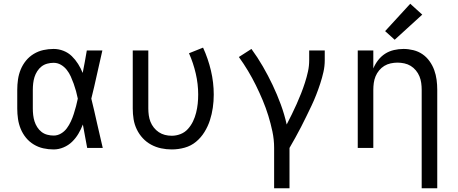

<svg xmlns="http://www.w3.org/2000/svg" viewBox="-20 -789 2440 1024"><path d="M266 8Q238 8 211 2Q184 -4 160 -18.5Q136 -33 118.5 -54.5Q101 -76 90.5 -101.5Q80 -127 76 -154.5Q72 -182 72 -210V-310Q72 -338 76 -365.5Q80 -393 90.5 -418.5Q101 -444 118.5 -465.5Q136 -487 160 -501.5Q184 -516 211 -522Q238 -528 266 -528Q293 -528 318.5 -518Q344 -508 363 -489.5Q382 -471 396.5 -448Q411 -425 421 -400Q427 -430 432.5 -460Q438 -490 443 -520H526Q511 -456 497 -391.5Q483 -327 467 -263Q483 -198 497.5 -132Q512 -66 528 0H445Q439 -31 433.5 -62Q428 -93 422 -125Q412 -99 398 -75.5Q384 -52 364.5 -33Q345 -14 319 -3Q293 8 266 8ZM266 -66Q287 -66 305.5 -77Q324 -88 336.5 -105Q349 -122 358 -141.5Q367 -161 373.5 -181.5Q380 -202 385.5 -222.5Q391 -243 395 -263Q391 -283 385.5 -303Q380 -323 373 -342.5Q366 -362 357.5 -381Q349 -400 336 -416.5Q323 -433 305 -443.5Q287 -454 266 -454Q249 -454 232 -449.5Q215 -445 201.5 -434.5Q188 -424 178.5 -409Q169 -394 164 -378Q159 -362 157 -344.5Q155 -327 155 -310V-210Q155 -193 157 -175.5Q159 -158 164 -142Q169 -126 178.5 -111Q188 -96 201.5 -85.5Q215 -75 232 -70.5Q249 -66 266 -66Z M896 8Q867 8 839 2Q811 -4 786 -17.5Q761 -31 741.5 -52Q722 -73 709.5 -99Q697 -125 692.5 -153Q688 -181 688 -210V-520H771V-210Q771 -192 773.5 -174Q776 -156 782.5 -139.5Q789 -123 800.5 -108.5Q812 -94 827 -84Q842 -74 859.5 -69.5Q877 -65 896 -65Q920 -65 943 -74Q966 -83 982.5 -101.5Q999 -120 1009.5 -142Q1020 -164 1026 -188Q1032 -212 1034.5 -236Q1037 -260 1037 -285Q1037 -341 1024 -397Q1011 -453 988 -505L1063 -535Q1090 -476 1105 -412.5Q1120 -349 1120 -284Q1120 -249 1115 -214.5Q1110 -180 1099.5 -147.5Q1089 -115 1070.5 -85Q1052 -55 1025.5 -33Q999 -11 965 -1.5Q931 8 896 8Z M1442 215V0Q1442 -44 1433 -87Q1424 -130 1411 -172Q1398 -214 1381 -254.5Q1364 -295 1344.5 -334.5Q1325 -374 1302.5 -411.5Q1280 -449 1254 -485L1321 -528Q1354 -483 1382 -434.5Q1410 -386 1434 -335.5Q1458 -285 1477.5 -232Q1497 -179 1509 -125Q1523 -152 1536.5 -179.5Q1550 -207 1562.5 -235Q1575 -263 1586 -291Q1597 -319 1606.5 -348.5Q1616 -378 1622.5 -407.5Q1629 -437 1629 -468V-520H1712V-468Q1712 -436 1705 -405Q1698 -374 1688 -343.5Q1678 -313 1666.5 -283.5Q1655 -254 1641.5 -225.5Q1628 -197 1614 -168.5Q1600 -140 1585.5 -111.5Q1571 -83 1555.5 -55.5Q1540 -28 1524 0V215Z M2229 215V-310Q2229 -328 2226.5 -346.5Q2224 -365 2217 -382Q2210 -399 2198 -413.5Q2186 -428 2170.5 -437.5Q2155 -447 2136.5 -451Q2118 -455 2100 -455Q2082 -455 2063.5 -451Q2045 -447 2029.5 -437.5Q2014 -428 2002 -413.5Q1990 -399 1983 -382Q1976 -365 1973.5 -346.5Q1971 -328 1971 -310V0H1888V-520H1971V-424Q1981 -448 1997 -468.5Q2013 -489 2034 -502.5Q2055 -516 2080.5 -522Q2106 -528 2132 -528Q2158 -528 2184.5 -521.5Q2211 -515 2233 -500Q2255 -485 2271 -462.5Q2287 -440 2296 -415Q2305 -390 2308.5 -363.5Q2312 -337 2312 -310V215ZM2085 -577 2034 -623 2168 -769 2232 -711Z"/></svg>

Font: Zed Mono Extended
Style: Regular
Weight: 400
Width: 7
Monospace: yes
Designer: Belleve Invis
Foundry: Belleve Invis
Version: Version 1.0.0; ttfautohint (v1.8.4)